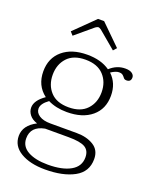

<svg xmlns="http://www.w3.org/2000/svg" viewBox="-151 -752 776 979"><g transform="rotate(20 237.5 -263.0)"><path d="M115 -545 99 -563 208 -670H241L350 -563L334 -545L240 -624Q230 -631 225 -631Q219 -631 209 -624ZM475 -449Q475 -425 451 -425Q443 -425 439 -428Q435 -431 431 -437Q425 -444 419.5 -447.5Q414 -451 402 -451Q385 -451 359 -434Q404 -392 404 -324Q404 -252 354.5 -210.5Q305 -169 220 -169Q161 -169 117 -191Q79 -164 79 -137Q79 -115 101 -100.5Q123 -86 162 -86H305Q359 -86 396.5 -63Q434 -40 434 9Q434 78 373.5 111Q313 144 216 144Q134 144 83 113.5Q32 83 32 28Q32 -29 98 -63Q70 -72 56 -90Q42 -108 42 -129Q42 -168 94 -204Q37 -247 37 -324Q37 -396 86.5 -438Q136 -480 220 -480Q295 -480 343 -446Q380 -480 426 -480Q450 -480 462.5 -471Q475 -462 475 -449ZM353 -324Q353 -380 319 -416.5Q285 -453 220 -453Q155 -453 121.5 -416.5Q88 -380 88 -324Q88 -268 121.5 -231.5Q155 -195 220 -195Q285 -195 319 -231.5Q353 -268 353 -324ZM146 -52Q72 -38 72 27Q72 71 112.5 93.5Q153 116 221 116Q299 116 344 90.5Q389 65 389 16Q389 -21 363 -36.5Q337 -52 273 -52Z"/></g></svg>

Font: Taviraj ExtraLight
Style: Regular
Weight: 275
Designer: Katatrad Team
Foundry: CadsonDemak
Version: Version 1.001